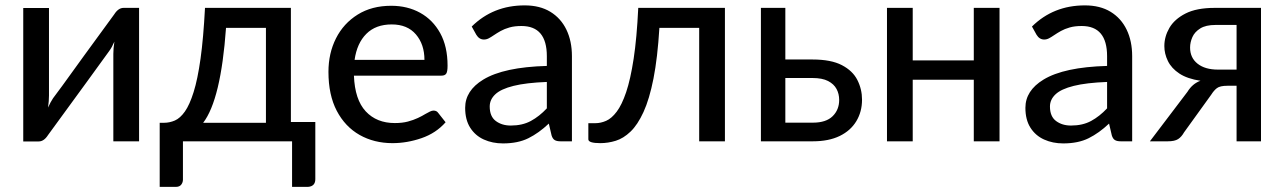

<svg xmlns="http://www.w3.org/2000/svg" viewBox="-20 -538 4890 731"><path d="M127.5 0.5H68.5V-507.5H166.5V-174.5Q166.5 -154.5 163 -128.5Q172 -149 182 -164Q193.5 -178 300 -326L415 -483.5Q430.5 -508 450.5 -508H509.5V0H411.5V-333Q411.5 -353.5 415.5 -379.5Q406 -357.5 396 -344Q390 -335 311.5 -227.5L163 -24Q147.5 0.5 127.5 0.5Z M1152.5 173.5H1092V0H676.5V146Q676.5 156.5 670 165Q663.5 173.5 649.5 173.5H588V-70.5H604.5Q625.5 -70.5 645.8 -79.2Q666 -88 684 -113.5Q702 -139 717.2 -187.5Q732.5 -236 743.5 -314.5Q754.5 -393 760.5 -508H1087.5V-73.5H1180.5V144Q1180.5 171.5 1152.5 173.5ZM992.5 -70.5V-432H840.5Q821 -158.5 753.5 -70.5Z M1474.5 7Q1404.5 7 1349.2 -24.2Q1294 -55.5 1262.2 -116Q1230.5 -176.5 1230.5 -264.5Q1230.5 -335 1259.2 -392Q1288 -449 1341.8 -482.5Q1395.5 -516 1469.5 -516Q1531.5 -516 1579.8 -489.2Q1628 -462.5 1656 -411.8Q1684 -361 1684 -288Q1684 -265.5 1679 -257.8Q1674 -250 1660.5 -250H1327.5Q1331 -158.5 1372.5 -114Q1414 -69.5 1483 -69.5Q1511.5 -69.5 1533 -75.2Q1554.5 -81 1571 -88.8Q1587.5 -96.5 1599.5 -104Q1609 -109.5 1616.8 -113.2Q1624.5 -117 1630.5 -117Q1642.5 -117 1648.5 -108L1676.5 -72.5Q1640 -31 1584.8 -12Q1529.5 7 1474.5 7ZM1596 -310Q1596 -369 1563.5 -407Q1531 -445 1471.5 -445Q1410.5 -445 1374.8 -409.2Q1339 -373.5 1330 -310Z M1895 8Q1855 8 1822.2 -6.8Q1789.5 -21.5 1770.2 -51.8Q1751 -82 1751 -127.5Q1751 -193 1820 -235Q1898 -282.5 2062 -287V-324Q2062 -439 1965.5 -439Q1939 -439 1919.8 -433.5Q1900.5 -428 1886.2 -420Q1872 -412 1861 -404.5Q1850 -397 1841 -392.2Q1832 -387.5 1822.5 -387.5Q1804.5 -387.5 1793.5 -405.5L1776 -437Q1857.5 -517.5 1977.5 -517.5Q2035.5 -517.5 2075.5 -493Q2115.5 -468.5 2136.5 -425Q2157.5 -381.5 2157.5 -324V0H2114Q2099.5 0 2091.8 -4.8Q2084 -9.5 2080 -22.5L2069.5 -67.5Q2031.5 -31.5 1991.8 -11.8Q1952 8 1895 8ZM1924.5 -60Q1969 -60 2001.2 -77.5Q2033.5 -95 2062 -125.5V-226Q1983 -223 1935 -211Q1887 -199 1865.8 -179Q1844.5 -159 1844.5 -132.5Q1844.5 -94.5 1867.8 -77.2Q1891 -60 1924.5 -60Z M2265.5 7Q2220 7 2220 -7.5V-69H2247Q2267 -69 2287.8 -78Q2308.5 -87 2328 -112.8Q2347.5 -138.5 2364 -187.2Q2380.5 -236 2392.5 -314.5Q2404.5 -393 2410 -508H2740V0H2642V-432H2490.5Q2483.5 -317.5 2468 -239Q2452.5 -160.5 2430 -111.5Q2407.5 -62.5 2380.5 -36.8Q2353.5 -11 2324.2 -2Q2295 7 2265.5 7Z M3075 0H2877V-508H2970V-311.5H3073.5Q3144 -311.5 3185.2 -290Q3226.5 -268.5 3244.2 -233.5Q3262 -198.5 3262 -158.5Q3262 -112.5 3240.2 -76.5Q3218.5 -40.5 3176.8 -20.2Q3135 0 3075 0ZM3075 -71Q3125 -71 3150 -95.5Q3175 -120 3175 -157.5Q3175 -180.5 3165 -199.2Q3155 -218 3132.8 -229.5Q3110.5 -241 3073.5 -241H2970V-71Z M3785.5 0H3687.5V-234.5H3455V0H3357V-508H3455V-308H3687.5V-508H3785.5Z M4028 8Q3988 8 3955.2 -6.8Q3922.5 -21.5 3903.2 -51.8Q3884 -82 3884 -127.5Q3884 -193 3953 -235Q4031 -282.5 4195 -287V-324Q4195 -439 4098.5 -439Q4072 -439 4052.8 -433.5Q4033.5 -428 4019.2 -420Q4005 -412 3994 -404.5Q3983 -397 3974 -392.2Q3965 -387.5 3955.5 -387.5Q3937.5 -387.5 3926.5 -405.5L3909 -437Q3990.5 -517.5 4110.5 -517.5Q4168.5 -517.5 4208.5 -493Q4248.5 -468.5 4269.5 -425Q4290.5 -381.5 4290.5 -324V0H4247Q4232.5 0 4224.8 -4.8Q4217 -9.5 4213 -22.5L4202.5 -67.5Q4164.5 -31.5 4124.8 -11.8Q4085 8 4028 8ZM4057.5 -60Q4102 -60 4134.2 -77.5Q4166.5 -95 4195 -125.5V-226Q4116 -223 4068 -211Q4020 -199 3998.8 -179Q3977.5 -159 3977.5 -132.5Q3977.5 -94.5 4000.8 -77.2Q4024 -60 4057.5 -60Z M4781 0H4688V-211.5H4653.5Q4625 -211.5 4613.2 -202.5Q4601.5 -193.5 4591.5 -177.5L4488 -34Q4478.5 -17 4465.5 -8.5Q4452.5 0 4426 0H4358L4501 -188.5Q4520 -219.5 4550.5 -230.5Q4500.5 -238 4470.2 -258Q4440 -278 4426.5 -305.8Q4413 -333.5 4413 -362.5Q4413 -398.5 4432.2 -431.8Q4451.5 -465 4493.5 -486.5Q4535.5 -508 4604.5 -508H4781ZM4688 -273V-443H4607.5Q4571 -443 4549.8 -429.8Q4528.5 -416.5 4519.8 -396.8Q4511 -377 4511 -357Q4511 -318 4539.5 -295.5Q4568 -273 4617 -273Z"/></svg>

Font: Verano Sans Medium
Style: Regular
Weight: 500
Designer: Lukasz Dziedzic with Adam Twardoch and Botio Nikoltchev
Foundry: tyPoland Lukasz Dziedzic
Version: Version 3.001;December 28, 2019;FontCreator 12.0.0.2547 64-b